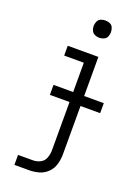

<svg xmlns="http://www.w3.org/2000/svg" viewBox="-174 -808 779 1084"><g transform="rotate(20 216.0 -266.0)"><path d="M59 205H148Q178 205 207 196.5Q236 188 257.5 166.5Q279 145 287.5 115.5Q296 86 296 56V-530H112V-471H230V56Q230 79 221.5 101.5Q213 124 192 134.5Q171 145 148 145H59ZM263 -633Q277 -633 290.5 -639Q304 -645 309.5 -658Q315 -671 315 -685Q315 -699 309.5 -712.5Q304 -726 290.5 -731.5Q277 -737 263 -737Q249 -737 236 -731.5Q223 -726 217 -712.5Q211 -699 211 -685Q211 -671 217 -658Q223 -645 236 -639Q249 -633 263 -633ZM112 -235H414V-295H112Z"/></g></svg>

Font: Iosevka Sparkle Light
Style: Regular
Weight: 300
Designer: Belleve Invis
Foundry: Belleve Invis
Version: Version 4.5.0; ttfautohint (v1.8.3)